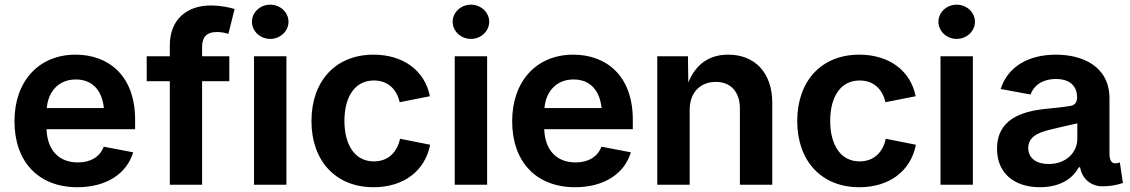

<svg xmlns="http://www.w3.org/2000/svg" viewBox="-20 -785 4803 816"><path d="M309.1 10.7C433.1 10.7 519.5 -47.9 545.9 -137.7L420.9 -161.6C404.3 -117.7 364.3 -94.7 311 -94.7C233.4 -94.7 181.2 -143.1 177.7 -235.8H554.2V-276.4C554.2 -465.3 439.5 -552.7 301.3 -552.7C143.1 -552.7 41.5 -438 41.5 -270C41.5 -97.7 143.1 10.7 309.1 10.7ZM178.7 -325.7C184.6 -395 228.5 -447.3 302.2 -447.3C373.5 -447.3 414.1 -399.9 421.4 -325.7Z M701.7 -592.3V-545.9H603.5V-439.9H701.7V0H838.9V-439.9H954.6V-545.9H838.9V-585.4C838.9 -626 856.4 -648.9 902.3 -648.9C922.4 -648.9 939.5 -644.5 950.7 -641.1L977.1 -746.6C959.5 -752.4 920.9 -761.7 875.5 -761.7C777.3 -761.7 701.7 -705.1 701.7 -592.3Z M1059.6 0H1197.3V-545.9H1059.6ZM1128.4 -619.6C1170.9 -619.6 1206.1 -652.3 1206.1 -692.4C1206.1 -732.9 1170.9 -765.1 1128.4 -765.1C1085.9 -765.1 1050.8 -732.9 1050.8 -692.4C1050.8 -652.3 1085.9 -619.6 1128.4 -619.6Z M1567.4 10.7C1694.8 10.7 1786.1 -57.6 1808.1 -169.9L1680.2 -195.3C1667.5 -136.2 1628.4 -99.1 1568.8 -99.1C1486.3 -99.1 1443.8 -171.9 1443.8 -271C1443.8 -371.1 1486.3 -442.9 1568.8 -442.9C1627.9 -442.9 1665.5 -407.2 1678.7 -350.6L1807.1 -376C1785.2 -485.4 1693.8 -552.7 1567.4 -552.7C1405.8 -552.7 1303.7 -439.9 1303.7 -270.5C1303.7 -102.1 1405.8 10.7 1567.4 10.7Z M1912.6 0H2050.3V-545.9H1912.6ZM1981.4 -619.6C2023.9 -619.6 2059.1 -652.3 2059.1 -692.4C2059.1 -732.9 2023.9 -765.1 1981.4 -765.1C1939 -765.1 1903.8 -732.9 1903.8 -692.4C1903.8 -652.3 1939 -619.6 1981.4 -619.6Z M2424.3 10.7C2548.3 10.7 2634.8 -47.9 2661.1 -137.7L2536.1 -161.6C2519.5 -117.7 2479.5 -94.7 2426.3 -94.7C2348.6 -94.7 2296.4 -143.1 2293 -235.8H2669.4V-276.4C2669.4 -465.3 2554.7 -552.7 2416.5 -552.7C2258.3 -552.7 2156.7 -438 2156.7 -270C2156.7 -97.7 2258.3 10.7 2424.3 10.7ZM2293.9 -325.7C2299.8 -395 2343.8 -447.3 2417.5 -447.3C2488.8 -447.3 2529.3 -399.9 2536.6 -325.7Z M2911.1 -317.9C2911.1 -393.1 2957.5 -437 3022 -437C3085.9 -437 3124.5 -394.5 3124.5 -324.2V0H3262.2V-347.2C3262.2 -476.6 3188 -552.7 3074.7 -552.7C2992.7 -552.7 2937 -511.2 2905.3 -434.6L2903.8 -545.9H2773.4V0H2911.1Z M3631.8 10.7C3759.3 10.7 3850.6 -57.6 3872.6 -169.9L3744.6 -195.3C3731.9 -136.2 3692.9 -99.1 3633.3 -99.1C3550.8 -99.1 3508.3 -171.9 3508.3 -271C3508.3 -371.1 3550.8 -442.9 3633.3 -442.9C3692.4 -442.9 3730 -407.2 3743.2 -350.6L3871.6 -376C3849.6 -485.4 3758.3 -552.7 3631.8 -552.7C3470.2 -552.7 3368.2 -439.9 3368.2 -270.5C3368.2 -102.1 3470.2 10.7 3631.8 10.7Z M3977.1 0H4114.7V-545.9H3977.1ZM4045.9 -619.6C4088.4 -619.6 4123.5 -652.3 4123.5 -692.4C4123.5 -732.9 4088.4 -765.1 4045.9 -765.1C4003.4 -765.1 3968.3 -732.9 3968.3 -692.4C3968.3 -652.3 4003.4 -619.6 4045.9 -619.6Z M4399.4 10.7C4485.4 10.7 4539.1 -25.9 4564.9 -74.2H4570.3C4579.1 -22.5 4620.1 6.8 4663.6 6.8C4696.8 6.8 4723.6 2.4 4752.4 -7.3L4739.3 -94.7C4731.4 -91.8 4726.6 -90.8 4718.8 -90.8C4701.7 -90.8 4695.3 -110.4 4695.3 -128.9V-366.2C4695.3 -504.9 4578.6 -552.7 4467.8 -552.7C4351.6 -552.7 4262.7 -502 4232.9 -406.7L4359.9 -383.3C4372.1 -419.4 4408.2 -449.2 4467.8 -449.2C4525.9 -449.2 4557.6 -420.4 4557.6 -371.1C4557.6 -344.2 4542 -336.4 4526.9 -334.5C4502.9 -330.1 4471.7 -327.1 4424.3 -322.3C4317.4 -311.5 4217.3 -275.4 4217.3 -152.8C4217.3 -44.9 4295.4 10.7 4399.4 10.7ZM4437 -87.9C4386.2 -87.9 4350.1 -111.3 4350.1 -156.2C4350.1 -202.1 4389.6 -221.7 4444.8 -234.4C4482.9 -244.1 4523.4 -252.9 4558.6 -260.7V-195.3C4558.6 -136.2 4509.8 -87.9 4437 -87.9Z"/></svg>

Font: Raveo SemiBold
Style: Regular
Weight: 600
Designer: Jakub Foglar, Rasmus Andersson (Inter)
Foundry: Jakubfoglar.com
Version: Version 1.100;Glyphs 3.2.3 (3260)